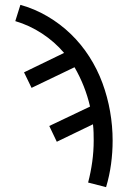

<svg xmlns="http://www.w3.org/2000/svg" viewBox="-20 -548 540 791"><path d="M417 223 343 204Q354 162 360 118.5Q366 75 366 31Q366 14 365.5 -2.5Q365 -19 363 -36L214 36L183 -29L351 -109Q341 -152 325 -192.5Q309 -233 287 -271L110 -186L79 -250L244 -330Q205 -376 153 -410Q101 -444 43 -461L64 -528Q122 -512 175 -481Q228 -450 271.5 -408Q315 -366 348 -314.5Q381 -263 402 -206Q423 -149 433.5 -89Q444 -29 444 31Q444 80 437.5 128Q431 176 417 223Z"/></svg>

Font: Iosevka NFM
Style: Regular
Weight: 400
Monospace: yes
Designer: Belleve Invis
Foundry: Belleve Invis
Version: Version 29.0.4; ttfautohint (v1.8.4);Nerd Fonts 3.3.0